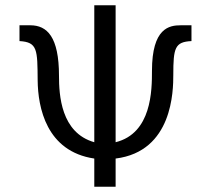

<svg xmlns="http://www.w3.org/2000/svg" viewBox="-20 -709 800 729"><path d="M54 -553C123 -549 122 -520 123 -404C124 -301 156 -134 338 -107V0H419V-107C636 -134 638 -365 638 -425C638 -527 644 -550 707 -553V-613H666C623 -613 557 -603 557 -440C557 -366 556 -203 419 -169V-689H338V-169C211 -205 204 -349 204 -421C204 -569 159 -613 95 -613H54Z"/></svg>

Font: KpMath
Style: Sans
Weight: 400
Version: Version 0.64